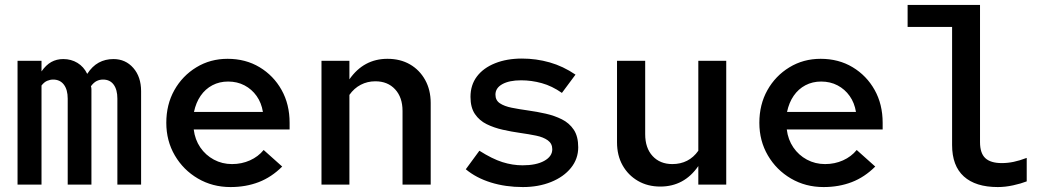

<svg xmlns="http://www.w3.org/2000/svg" viewBox="-20 -747 4240 777"><path d="M51 0V-501H148V-458Q166 -484 187.5 -496Q209 -508 236 -508Q268 -508 293.5 -492.5Q319 -477 333 -448Q353 -479 379.5 -493.5Q406 -508 439 -508Q488 -508 519.5 -472Q551 -436 551 -378V0H455V-348Q455 -384 440 -404.5Q425 -425 397 -425Q383 -425 371 -419Q359 -413 348 -398Q350 -392 350 -386Q350 -380 350 -373V0H254V-348Q254 -384 238.5 -404.5Q223 -425 195 -425Q183 -425 171 -420Q159 -415 148 -401V0Z M913 10Q840 10 781 -24.5Q722 -59 687.5 -118Q653 -177 653 -250Q653 -324 685.5 -382Q718 -440 774.5 -474.5Q831 -509 901 -509Q974 -509 1030.5 -475Q1087 -441 1119.5 -383Q1152 -325 1152 -250V-223H764Q769 -182 790.5 -150.5Q812 -119 845.5 -101Q879 -83 919 -83Q958 -83 991.5 -98Q1025 -113 1047 -140L1122 -73Q1079 -30 1027 -10Q975 10 913 10ZM765 -294H1044Q1038 -331 1018.5 -358.5Q999 -386 969.5 -401.5Q940 -417 903 -417Q868 -417 839.5 -402Q811 -387 792 -359.5Q773 -332 765 -294Z M1281 0V-501H1394V-426Q1452 -509 1548 -509Q1600 -509 1639 -486.5Q1678 -464 1700.5 -423.5Q1723 -383 1723 -330V0H1609V-298Q1609 -353 1579 -385.5Q1549 -418 1499 -418Q1467 -418 1440 -404Q1413 -390 1394 -363V0Z M2096 10Q2026 10 1966.5 -8.5Q1907 -27 1865 -62L1920 -137Q1972 -104 2013 -91Q2054 -78 2095 -78Q2150 -78 2182.5 -96Q2215 -114 2215 -143Q2215 -166 2197 -179Q2179 -192 2150 -198Q2121 -204 2085.5 -209Q2050 -214 2014.5 -222Q1979 -230 1949.5 -244.5Q1920 -259 1902 -285.5Q1884 -312 1884 -355Q1884 -403 1910 -437.5Q1936 -472 1983.5 -491Q2031 -510 2092 -510Q2150 -510 2204.5 -494.5Q2259 -479 2309 -445L2254 -371Q2214 -399 2172.5 -410.5Q2131 -422 2089 -422Q2041 -422 2013 -406.5Q1985 -391 1985 -364Q1985 -341 2003 -329Q2021 -317 2051 -311Q2081 -305 2117 -300Q2153 -295 2188.5 -287Q2224 -279 2254 -264Q2284 -249 2302 -222Q2320 -195 2320 -151Q2320 -104 2290.5 -67.5Q2261 -31 2210 -10.5Q2159 10 2096 10Z M2652 8Q2601 8 2561.5 -15Q2522 -38 2499.5 -78Q2477 -118 2477 -171V-501H2591V-204Q2591 -148 2621 -115.5Q2651 -83 2701 -83Q2734 -83 2760.5 -96.5Q2787 -110 2806 -137V-501H2919V0H2806V-75Q2749 8 2652 8Z M3313 10Q3240 10 3181 -24.5Q3122 -59 3087.5 -118Q3053 -177 3053 -250Q3053 -324 3085.5 -382Q3118 -440 3174.5 -474.5Q3231 -509 3301 -509Q3374 -509 3430.5 -475Q3487 -441 3519.5 -383Q3552 -325 3552 -250V-223H3164Q3169 -182 3190.5 -150.5Q3212 -119 3245.5 -101Q3279 -83 3319 -83Q3358 -83 3391.5 -98Q3425 -113 3447 -140L3522 -73Q3479 -30 3427 -10Q3375 10 3313 10ZM3165 -294H3444Q3438 -331 3418.5 -358.5Q3399 -386 3369.5 -401.5Q3340 -417 3303 -417Q3268 -417 3239.5 -402Q3211 -387 3192 -359.5Q3173 -332 3165 -294Z M4018 10Q3928 10 3880.5 -33Q3833 -76 3833 -160V-638H3653V-727H3946V-172Q3946 -127 3967.5 -107Q3989 -87 4034 -87Q4058 -87 4082 -92Q4106 -97 4135 -108V-13Q4112 -4 4080 3Q4048 10 4018 10Z"/></svg>

Font: Red Hat Mono SemiBold
Style: Regular
Weight: 600
Monospace: yes
Designer: Pentagram, MCKL
Foundry: Pentagram, MCKL
Version: Version 1.023